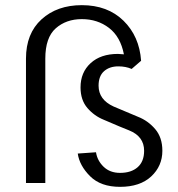

<svg xmlns="http://www.w3.org/2000/svg" viewBox="-20 -710 690 745"><path d="M281.7 -114.2 352.5 -119.2Q357.5 -86.7 382.1 -62.9Q406.7 -39.2 445.8 -39.2Q489.2 -39.2 514.2 -61.3Q539.2 -83.3 539.2 -125Q539.2 -180.8 480.8 -204.2Q456.7 -213.3 383.3 -245Q345.8 -260 319.2 -290.8Q292.5 -321.7 292.5 -370.8Q292.5 -429.2 331.7 -465Q370.8 -500.8 437.5 -500.8Q445.8 -500.8 460.8 -499.2Q447.5 -567.5 402.9 -601.7Q358.3 -635.8 297.5 -635.8Q236.7 -635.8 196.2 -600Q155.8 -564.2 155.8 -482.5V0H80.8V-482.5Q80.8 -580 141.2 -635Q201.7 -690 297.5 -690Q397.5 -690 459.2 -629.6Q520.8 -569.2 527.5 -474.2L490.8 -442.5Q468.3 -452.5 439.2 -452.5Q405 -452.5 383.8 -433.8Q362.5 -415 362.5 -377.5Q362.5 -323.3 420.8 -296.7Q495 -265 515.8 -256.7Q554.2 -241.7 582.1 -209.2Q610 -176.7 610 -125Q610 -65.8 566.7 -25.4Q523.3 15 445.8 15Q370.8 15 329.6 -26.2Q288.3 -67.5 281.7 -114.2Z"/></svg>

Font: Boon
Style: Regular
Weight: 400
Designer: Sungsit Sawaiwan
Foundry: FontUni
Version: Version 3.0